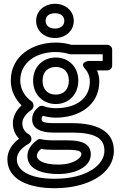

<svg xmlns="http://www.w3.org/2000/svg" viewBox="-20 -753 648 1015"><path d="M125 72C125 142 203 167 288 167C377 167 460 130 460 63C460 0 398 -11 339 -11H265C236 -11 215 -13 197 -17C190 -19 182 -17 177 -13C145 10 125 38 125 72ZM175 72C175 61 179 49 197 34C217 38 239 39 265 39H339C403 39 410 50 410 63C410 80 373 117 288 117C201 117 175 90 175 72ZM69 89C69 61 87 32 133 6C141 1 146 -8 146 -16V-20C146 -29 140 -38 134 -42C112 -55 98 -72 98 -102C98 -127 119 -154 146 -172C153 -177 157 -185 157 -193V-197C157 -205 152 -214 146 -218C115 -239 87 -279 87 -327C87 -421 169 -478 275 -478C302 -478 327 -473 347 -467C349 -466 352 -466 354 -466H523V-431H449C449 -431 396 -425 430 -389C443 -375 455 -351 455 -323C455 -232 382 -181 275 -181C255 -181 231 -184 210 -192C202 -195 193 -194 186 -189C167 -174 150 -154 150 -122C150 -72 196 -52 263 -52H359C487 -52 532 -20 532 44C532 118 441 192 268 192C139 192 69 150 69 89ZM19 89C19 200 139 242 268 242C447 242 582 164 582 44C582 -62 490 -102 359 -102H263C198 -102 200 -116 200 -122C200 -132 201 -135 207 -141C230 -134 254 -131 275 -131C397 -131 505 -196 505 -323C505 -344 500 -363 493 -381H548C559 -381 573 -391 573 -406V-491C573 -502 563 -516 548 -516H358C334 -523 306 -528 275 -528C154 -528 37 -459 37 -327C37 -272 62 -227 94 -196C70 -174 48 -141 48 -102C48 -68 60 -41 81 -20C44 8 19 45 19 89ZM275 -203C340 -203 394 -251 394 -327C394 -401 341 -449 275 -449C210 -449 155 -403 155 -327C155 -251 209 -203 275 -203ZM275 -253C235 -253 205 -277 205 -327C205 -375 235 -399 275 -399C315 -399 344 -375 344 -327C344 -277 314 -253 275 -253ZM271 -602C238 -602 221 -620 221 -643C221 -665 237 -683 271 -683C304 -683 320 -665 320 -643C320 -620 303 -602 271 -602ZM271 -552C324 -552 370 -588 370 -643C370 -697 324 -733 271 -733C217 -733 171 -697 171 -643C171 -588 216 -552 271 -552Z"/></svg>

Font: Falling Sky
Style: ExtOu
Weight: 400
Designer: Paul D. Hunt
Foundry: Adobe Systems Incorporated
Version: Version 1.02